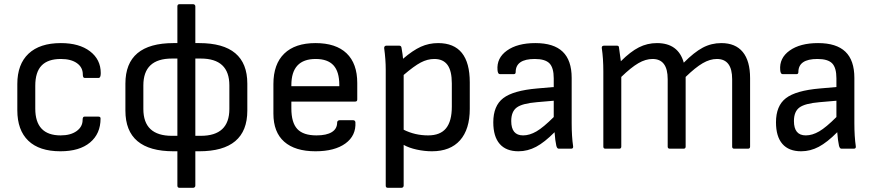

<svg xmlns="http://www.w3.org/2000/svg" viewBox="-20 -704 4140 909"><path d="M266.1 12.2Q166 12.2 114 -37.8Q62 -87.9 62 -182.1V-306.2Q62 -399.9 115.2 -450Q168.5 -500 268.1 -500Q355 -500 406 -461.2Q457 -422.4 457 -357.9Q457 -335 446.8 -335H380.9Q372.1 -335 372.1 -351.1Q372.1 -385.3 344.2 -405Q316.4 -424.8 268.1 -424.8Q207 -424.8 177 -393.8Q147 -362.8 147 -297.9V-189.9Q147 -63 267.1 -63Q314.5 -63 342.8 -83.5Q371.1 -104 371.1 -136.2Q371.1 -151.9 379.9 -151.9H445.8Q456.1 -151.9 456.1 -143.1Q456.1 -70.8 406.2 -29.3Q356.4 12.2 266.1 12.2Z M801.8 12.2Q573.7 12.2 573.7 -180.2V-308.1Q573.7 -500 801.8 -500H819.8V-673.8Q819.8 -684.1 829.6 -684.1H894.5Q898.9 -684.1 901.9 -681.2Q904.8 -678.2 904.8 -673.8V-500H922.9Q1150.9 -500 1150.9 -308.1V-180.2Q1150.9 12.2 922.9 12.2H904.8V174.8Q904.8 179.2 901.9 182.1Q898.9 185.1 894.5 185.1H829.6Q819.8 185.1 819.8 174.8V12.2ZM793.9 -61H819.8V-426.8H793.9Q658.7 -426.8 658.7 -299.8V-188Q658.7 -61 793.9 -61ZM930.7 -426.8H904.8V-61H930.7Q1065.9 -61 1065.9 -188V-299.8Q1065.9 -426.8 930.7 -426.8Z M1473.6 12.2Q1377 12.2 1325.7 -33Q1274.4 -78.1 1274.4 -166V-306.2Q1274.4 -400.4 1325.7 -450.2Q1377 -500 1473.6 -500Q1570.3 -500 1620.8 -451.7Q1671.4 -403.3 1671.4 -311V-232.9Q1671.4 -223.1 1661.6 -223.1H1359.4V-190.9Q1359.4 -123.5 1387.5 -93.3Q1415.5 -63 1478.5 -63Q1525.9 -63 1551 -78.6Q1576.2 -94.2 1576.2 -124Q1576.2 -128.9 1579.6 -131.8Q1583 -134.8 1587.4 -134.8H1652.3Q1660.6 -134.8 1662.6 -126Q1666.5 -62 1615.5 -24.9Q1564.5 12.2 1473.6 12.2ZM1359.4 -295.9H1586.4V-301.8Q1586.4 -364.7 1558.8 -394.8Q1531.2 -424.8 1474.6 -424.8Q1359.4 -424.8 1359.4 -300.8Z M1815.9 185.1Q1806.2 185.1 1806.2 174.8V-375Q1806.2 -421.9 1798.8 -476.1Q1798.3 -481.4 1801.3 -484.6Q1804.2 -487.8 1809.1 -487.8H1870.1Q1879.4 -487.8 1880.9 -478Q1887.2 -441.4 1888.2 -425.8Q1934.1 -465.3 1972.4 -482.7Q2010.7 -500 2054.2 -500Q2204.1 -500 2204.1 -314V-189Q2204.1 -91.8 2158 -39.8Q2111.8 12.2 2024.9 12.2Q1989.7 12.2 1952.9 4.2Q1916 -3.9 1891.1 -18.1V174.8Q1891.1 179.2 1888.2 182.1Q1885.3 185.1 1880.9 185.1ZM2036.1 -424.8Q2003.9 -424.8 1971.9 -408Q1939.9 -391.1 1891.1 -349.1V-89.8Q1944.8 -63 2006.8 -63Q2064.5 -63 2091.8 -96.7Q2119.1 -130.4 2119.1 -199.2V-309.1Q2119.1 -368.7 2098.6 -396.7Q2078.1 -424.8 2036.1 -424.8Z M2434.6 12.2Q2376 12.2 2345.7 -22.7Q2315.4 -57.6 2315.4 -125Q2315.4 -203.1 2362.5 -239.3Q2409.7 -275.4 2523.4 -285.2L2601.6 -292V-333Q2601.6 -383.3 2581.3 -404.1Q2561 -424.8 2511.7 -424.8Q2421.4 -424.8 2421.4 -362.8Q2421.4 -353 2412.6 -353H2346.7Q2336.9 -353 2335.4 -372.1Q2330.6 -429.2 2380.1 -464.6Q2429.7 -500 2514.6 -500Q2601.6 -500 2644 -459.2Q2686.5 -418.5 2686.5 -335V-121.1Q2686.5 -58.1 2693.4 -11.2Q2694.8 0 2683.6 0H2625.5Q2617.2 0 2613.8 -14.2Q2608.4 -37.6 2605.5 -78.1Q2558.1 -30.3 2518.1 -9Q2478 12.2 2434.6 12.2ZM2400.4 -130.9Q2400.4 -63 2456.5 -63Q2487.3 -63 2520 -82Q2552.7 -101.1 2601.6 -149.9V-227.1L2521.5 -220.2Q2452.6 -214.4 2426.5 -195.1Q2400.4 -175.8 2400.4 -130.9Z M2846.2 0Q2836.4 0 2836.4 -9.8V-366.2Q2836.4 -427.7 2829.1 -476.1Q2827.6 -487.8 2840.3 -487.8H2900.4Q2909.2 -487.8 2910.2 -481Q2918.9 -421.9 2919.4 -414.1Q2964.8 -459.5 3004.6 -479.7Q3044.4 -500 3090.3 -500Q3191.4 -500 3217.3 -407.2Q3266.1 -456.5 3306.9 -478.3Q3347.7 -500 3395 -500Q3461.9 -500 3496.6 -457.8Q3531.2 -415.5 3531.2 -334V-9.8Q3531.2 0 3521 0H3456.1Q3446.3 0 3446.3 -9.8V-329.1Q3446.3 -424.8 3374 -424.8Q3341.3 -424.8 3306.9 -404.8Q3272.5 -384.8 3226.1 -339.8V-9.8Q3226.1 0 3216.3 0H3151.4Q3141.1 0 3141.1 -9.8V-329.1Q3141.1 -424.8 3069.3 -424.8Q3036.6 -424.8 3002.2 -404.8Q2967.8 -384.8 2921.4 -339.8V-9.8Q2921.4 0 2911.1 0Z M3772.9 12.2Q3714.4 12.2 3684.1 -22.7Q3653.8 -57.6 3653.8 -125Q3653.8 -203.1 3700.9 -239.3Q3748 -275.4 3861.8 -285.2L3939.9 -292V-333Q3939.9 -383.3 3919.7 -404.1Q3899.4 -424.8 3850.1 -424.8Q3759.8 -424.8 3759.8 -362.8Q3759.8 -353 3751 -353H3685.1Q3675.3 -353 3673.8 -372.1Q3668.9 -429.2 3718.5 -464.6Q3768.1 -500 3853 -500Q3939.9 -500 3982.4 -459.2Q4024.9 -418.5 4024.9 -335V-121.1Q4024.9 -58.1 4031.7 -11.2Q4033.2 0 4022 0H3963.9Q3955.6 0 3952.1 -14.2Q3946.8 -37.6 3943.8 -78.1Q3896.5 -30.3 3856.4 -9Q3816.4 12.2 3772.9 12.2ZM3738.8 -130.9Q3738.8 -63 3794.9 -63Q3825.7 -63 3858.4 -82Q3891.1 -101.1 3939.9 -149.9V-227.1L3859.9 -220.2Q3791 -214.4 3764.9 -195.1Q3738.8 -175.8 3738.8 -130.9Z"/></svg>

Font: Sofia Sans
Style: Regular
Weight: 400
Designer: Botio Nikoltchev, Ani Petrova
Foundry: lettersoup
Version: Version 4.100